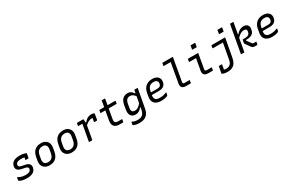

<svg xmlns="http://www.w3.org/2000/svg" viewBox="210 -2536 6780 4502"><g transform="rotate(-30 3600.0 -284.5)"><path d="M357 -540Q409 -540 446.5 -533.5Q484 -527 507 -519Q530 -511 535 -506Q537 -504 537.5 -501.5Q538 -499 537 -496L517 -389Q516 -384 513 -381.5Q510 -379 505 -379Q486 -379 467.5 -379Q449 -379 430 -379L432 -389Q434 -404 437 -418Q440 -432 442 -445Q422 -451 399.5 -453.5Q377 -456 348 -456Q317 -456 292.5 -451Q268 -446 250.5 -437Q233 -428 222.5 -414Q212 -400 209 -382Q205 -363 210 -348.5Q215 -334 231.5 -323.5Q248 -313 280 -306L369 -288Q423 -278 453 -257Q483 -236 492.5 -207Q502 -178 495 -141Q486 -92 456 -58.5Q426 -25 376 -8.5Q326 8 256 8Q198 8 154 -0.5Q110 -9 82.5 -22Q55 -35 44 -44Q43 -46 42.5 -48Q42 -50 42 -53Q46 -75 49.5 -92Q53 -109 55 -127H71Q97 -110 125 -98.5Q153 -87 186.5 -81Q220 -75 265 -75Q312 -75 341.5 -84.5Q371 -94 387 -111Q403 -128 407 -150Q410 -170 405.5 -184.5Q401 -199 382 -209.5Q363 -220 327 -227L239 -245Q191 -255 162 -275.5Q133 -296 122.5 -325.5Q112 -355 119 -391Q126 -427 144.5 -455Q163 -483 192.5 -502Q222 -521 263 -530.5Q304 -540 357 -540Z M940 -543Q992 -543 1032 -526Q1072 -509 1098 -478.5Q1124 -448 1134 -406Q1144 -364 1135 -314L1117 -210Q1105 -140 1072 -90.5Q1039 -41 987 -15Q935 11 864 11Q811 11 770 -6Q729 -23 702.5 -54Q676 -85 666 -126.5Q656 -168 665 -218L684 -322Q697 -393 730 -442Q763 -491 816 -517Q869 -543 940 -543ZM933 -462Q889 -462 856.5 -445Q824 -428 803.5 -397Q783 -366 775 -322L755 -215Q749 -184 753.5 -153.5Q758 -123 778 -102Q793 -88 815 -79.5Q837 -71 868 -71Q912 -71 944 -88Q976 -105 996 -136.5Q1016 -168 1024 -210L1044 -316Q1050 -349 1045.5 -380Q1041 -411 1021 -432Q1007 -446 985.5 -454Q964 -462 933 -462Z M1540 -543Q1592 -543 1632 -526Q1672 -509 1698 -478.5Q1724 -448 1734 -406Q1744 -364 1735 -314L1717 -210Q1705 -140 1672 -90.5Q1639 -41 1587 -15Q1535 11 1464 11Q1411 11 1370 -6Q1329 -23 1302.5 -54Q1276 -85 1266 -126.5Q1256 -168 1265 -218L1284 -322Q1297 -393 1330 -442Q1363 -491 1416 -517Q1469 -543 1540 -543ZM1533 -462Q1489 -462 1456.5 -445Q1424 -428 1403.5 -397Q1383 -366 1375 -322L1355 -215Q1349 -184 1353.5 -153.5Q1358 -123 1378 -102Q1393 -88 1415 -79.5Q1437 -71 1468 -71Q1512 -71 1544 -88Q1576 -105 1596 -136.5Q1616 -168 1624 -210L1644 -316Q1650 -349 1645.5 -380Q1641 -411 1621 -432Q1607 -446 1585.5 -454Q1564 -462 1533 -462Z M1910 -532Q1922 -532 1939.5 -532Q1957 -532 1977 -532Q1997 -532 2017 -532Q2037 -532 2055 -532Q2073 -532 2085 -532Q2085 -532 2086.5 -520.5Q2088 -509 2089.5 -492Q2091 -475 2092.5 -458Q2094 -441 2095 -429Q2096 -417 2096 -417Q2090 -381 2083 -341.5Q2076 -302 2068.5 -261.5Q2061 -221 2054 -180.5Q2047 -140 2040 -100Q2035 -74 2030.5 -49Q2026 -24 2022 0Q2002 0 1982 0Q1962 0 1941 0Q1938 0 1935.5 -1.5Q1933 -3 1932.5 -5Q1932 -7 1932 -11Q1940 -52 1947.5 -96Q1955 -140 1963.5 -185.5Q1972 -231 1980 -276Q1988 -321 1996 -365Q2004 -409 2011 -451H1994Q1980 -451 1965.5 -451Q1951 -451 1936.5 -451Q1922 -451 1907 -451Q1904 -451 1902 -452.5Q1900 -454 1899 -456.5Q1898 -459 1898 -462Q1901 -479 1904 -496.5Q1907 -514 1910 -532ZM2300 -539Q2331 -539 2351 -532.5Q2371 -526 2378 -519Q2380 -518 2380.5 -516.5Q2381 -515 2381.5 -513.5Q2382 -512 2381.5 -510.5Q2381 -509 2381 -507L2355 -355Q2354 -352 2353 -350Q2352 -348 2350 -346.5Q2348 -345 2346 -344.5Q2344 -344 2341 -344Q2323 -344 2304.5 -344Q2286 -344 2267 -344L2270 -359Q2274 -381 2277.5 -402Q2281 -423 2285 -447Q2279 -448 2273 -449Q2267 -450 2258 -450Q2233 -450 2203.5 -440.5Q2174 -431 2140.5 -408.5Q2107 -386 2068 -346L2074 -435H2109Q2136 -471 2165.5 -494Q2195 -517 2229 -528Q2263 -539 2300 -539Z M2517 -532H2945Q2950 -532 2952.5 -529Q2955 -526 2954 -521Q2952 -509 2950 -498Q2948 -487 2946.5 -476Q2945 -465 2942 -453H2513Q2512 -453 2509.5 -453.5Q2507 -454 2506 -455.5Q2505 -457 2504.5 -459Q2504 -461 2504 -464Q2507 -476 2509 -487Q2511 -498 2513 -509Q2515 -520 2517 -532ZM2875 -80Q2872 -63 2869.5 -45.5Q2867 -28 2863 -11Q2862 -5 2858.5 -2.5Q2855 0 2850 0Q2847 0 2836.5 0Q2826 0 2811.5 0Q2797 0 2783 0Q2769 0 2758 0Q2715 0 2680 -11Q2645 -22 2621.5 -46Q2598 -70 2589.5 -109Q2581 -148 2590 -204Q2599 -254 2608 -303.5Q2617 -353 2625.5 -402Q2634 -451 2643 -500.5Q2652 -550 2661 -600Q2665 -625 2669.5 -650Q2674 -675 2678 -700Q2699 -700 2719 -700Q2739 -700 2759 -700Q2762 -700 2764 -698.5Q2766 -697 2767 -694.5Q2768 -692 2768 -689Q2757 -629 2746.5 -568.5Q2736 -508 2725 -447Q2714 -386 2703 -325Q2692 -264 2681 -203Q2674 -166 2676.5 -141Q2679 -116 2693 -102Q2705 -90 2725 -85Q2745 -80 2774 -80Q2787 -80 2802.5 -80Q2818 -80 2833 -80Q2848 -80 2861 -80Z M3282 -543Q3319 -543 3347.5 -531.5Q3376 -520 3397.5 -499.5Q3419 -479 3434 -452H3464L3446 -359Q3411 -412 3376.5 -434.5Q3342 -457 3298 -457Q3265 -457 3239.5 -444Q3214 -431 3197.5 -403Q3181 -375 3172 -331L3153 -223Q3146 -186 3151 -161Q3156 -136 3170 -121Q3181 -110 3197.5 -104.5Q3214 -99 3234 -99Q3266 -99 3296 -111.5Q3326 -124 3356 -151Q3386 -178 3418 -223L3398 -105H3371Q3352 -77 3327 -56.5Q3302 -36 3271.5 -24Q3241 -12 3204 -12Q3163 -12 3132 -26.5Q3101 -41 3082 -68Q3063 -95 3057 -133.5Q3051 -172 3059 -219L3080 -344Q3090 -396 3108 -433.5Q3126 -471 3152 -495Q3178 -519 3210.5 -531Q3243 -543 3282 -543ZM3464 -532Q3485 -532 3505 -532Q3525 -532 3545 -532Q3549 -532 3551 -530.5Q3553 -529 3554 -527Q3555 -525 3554 -521Q3542 -454 3530.5 -394Q3519 -334 3508.5 -275.5Q3498 -217 3486.5 -156.5Q3475 -96 3463 -30Q3448 54 3412 106Q3376 158 3318.5 181.5Q3261 205 3181 205Q3139 205 3104.5 198.5Q3070 192 3047.5 183Q3025 174 3018 166Q3017 164 3016 162Q3015 160 3016 156Q3019 139 3022 123Q3025 107 3028 88H3044Q3066 100 3087.5 107.5Q3109 115 3133.5 118Q3158 121 3188 121Q3231 121 3264.5 110.5Q3298 100 3321 76Q3335 63 3345 46Q3355 29 3362.5 7.5Q3370 -14 3375 -41Q3388 -111 3398.5 -170Q3409 -229 3420 -287.5Q3431 -346 3443 -416Q3447 -435 3450.5 -454.5Q3454 -474 3457.5 -493Q3461 -512 3464 -532Z M3951 -543Q4002 -543 4040 -529Q4078 -515 4102.5 -490.5Q4127 -466 4136 -433Q4145 -400 4138 -363L4136 -349Q4128 -305 4103.5 -276Q4079 -247 4041.5 -233Q4004 -219 3952 -219Q3928 -219 3895 -219Q3862 -219 3823.5 -219Q3785 -219 3745 -219L3708 -213L3717 -283Q3761 -283 3800.5 -283Q3840 -283 3876 -283Q3912 -283 3945 -283Q3990 -283 4016 -301Q4042 -319 4048 -357Q4053 -382 4048.5 -402.5Q4044 -423 4029 -437Q4016 -451 3994.5 -458Q3973 -465 3941 -465Q3898 -465 3865 -450Q3832 -435 3810 -403Q3788 -371 3778 -318L3758 -210Q3752 -175 3757 -148.5Q3762 -122 3778 -104Q3796 -86 3825 -77.5Q3854 -69 3897 -69Q3934 -69 3962 -73Q3990 -77 4015.5 -85Q4041 -93 4068 -105H4084Q4081 -89 4077.5 -72Q4074 -55 4071 -38Q4070 -36 4069 -34Q4068 -32 4066 -30Q4055 -19 4030 -9.5Q4005 0 3969.5 5.5Q3934 11 3891 11Q3831 11 3785.5 -4Q3740 -19 3710.5 -48.5Q3681 -78 3670.5 -120.5Q3660 -163 3669 -218L3688 -323Q3699 -382 3723.5 -423.5Q3748 -465 3783 -491.5Q3818 -518 3861 -530.5Q3904 -543 3951 -543Z M4349 -750Q4376 -750 4403.5 -750Q4431 -750 4459 -750Q4487 -750 4514.5 -750Q4542 -750 4569.5 -750Q4597 -750 4624 -750Q4627 -750 4629 -749Q4631 -748 4632.5 -745.5Q4634 -743 4633 -739Q4622 -683 4611 -623Q4600 -563 4589.5 -501.5Q4579 -440 4568.5 -378.5Q4558 -317 4547 -256.5Q4536 -196 4525 -139Q4522 -120 4523 -110Q4524 -100 4531 -92Q4538 -86 4548 -83.5Q4558 -81 4576 -81Q4593 -81 4613 -81Q4633 -81 4652.5 -81Q4672 -81 4690 -81H4705Q4702 -63 4699 -46Q4696 -29 4693 -11Q4692 -7 4690 -4.5Q4688 -2 4685.5 -1Q4683 0 4680 0Q4674 0 4654 0Q4634 0 4609 0Q4584 0 4563 0Q4521 0 4493.5 -10.5Q4466 -21 4451.5 -40Q4437 -59 4433.5 -84.5Q4430 -110 4435 -141Q4445 -192 4454 -245.5Q4463 -299 4472.5 -353Q4482 -407 4491.5 -461Q4501 -515 4510.5 -568Q4520 -621 4529 -669H4513Q4486 -669 4457.5 -669Q4429 -669 4401 -669Q4373 -669 4345 -669Q4341 -669 4338 -672Q4335 -675 4336 -680Q4339 -697 4342.5 -715Q4346 -733 4349 -750Z M4915 -532Q4960 -532 5004.5 -532Q5049 -532 5094 -532Q5139 -532 5184 -532Q5187 -532 5189 -531Q5191 -530 5192.5 -527.5Q5194 -525 5193 -521Q5184 -473 5175.5 -426Q5167 -379 5159 -331Q5151 -283 5142.5 -235Q5134 -187 5125 -139Q5121 -121 5122 -110.5Q5123 -100 5131 -92Q5137 -86 5147.5 -83.5Q5158 -81 5176 -81Q5202 -81 5231.5 -81Q5261 -81 5286 -81H5302Q5299 -63 5296 -46Q5293 -29 5290 -11Q5289 -5 5285.5 -2.5Q5282 0 5277 0Q5271 0 5252 0Q5233 0 5208.5 0Q5184 0 5163 0Q5120 0 5092.5 -10.5Q5065 -21 5050.5 -40Q5036 -59 5032.5 -85Q5029 -111 5034 -142Q5042 -182 5048.5 -220.5Q5055 -259 5062 -297.5Q5069 -336 5075.5 -374.5Q5082 -413 5090 -451H5072Q5045 -451 5018.5 -451Q4992 -451 4965 -451Q4938 -451 4911 -451Q4907 -451 4904 -454Q4901 -457 4902 -462Q4905 -479 4908.5 -497Q4912 -515 4915 -532ZM5127 -774Q5141 -774 5155.5 -774Q5170 -774 5184.5 -774Q5199 -774 5213.5 -774Q5228 -774 5242 -774Q5247 -774 5249.5 -771Q5252 -768 5251 -763L5233 -665Q5219 -665 5205 -665Q5191 -665 5176 -665Q5161 -665 5147 -665Q5133 -665 5119 -665Q5114 -665 5111.5 -668Q5109 -671 5110 -676Z M5552 -532Q5611 -532 5671 -532Q5731 -532 5792 -532Q5853 -532 5912 -532Q5916 -532 5918 -530.5Q5920 -529 5921.5 -526.5Q5923 -524 5922 -521Q5910 -460 5899 -399Q5888 -338 5877 -277.5Q5866 -217 5854.5 -156Q5843 -95 5832 -33Q5818 43 5787 95Q5756 147 5702.5 173.5Q5649 200 5568 200Q5533 200 5503 194.5Q5473 189 5453 180.5Q5433 172 5426 165Q5425 163 5424.5 161Q5424 159 5424 156Q5428 135 5433.5 107.5Q5439 80 5444 53Q5449 26 5452 8Q5455 -10 5456 -12Q5457 -18 5460 -20.5Q5463 -23 5468 -23Q5488 -23 5507 -23Q5526 -23 5546 -23L5543 -8Q5540 10 5536.5 27.5Q5533 45 5530.5 60.5Q5528 76 5525.5 88.5Q5523 101 5521 110Q5534 115 5549 117Q5564 119 5582 119Q5628 119 5660 103Q5692 87 5712.5 53.5Q5733 20 5741 -31Q5754 -103 5767 -172.5Q5780 -242 5792.5 -312Q5805 -382 5818 -453H5797Q5766 -453 5735 -453Q5704 -453 5673 -453Q5642 -453 5610.5 -453Q5579 -453 5548 -453Q5544 -453 5541.5 -456Q5539 -459 5540 -464Q5543 -481 5546 -498Q5549 -515 5552 -532ZM5855 -774Q5869 -774 5883.5 -774Q5898 -774 5912.5 -774Q5927 -774 5941.5 -774Q5956 -774 5970 -774Q5975 -774 5977.5 -771Q5980 -768 5979 -763L5961 -665Q5947 -665 5933 -665Q5919 -665 5904 -665Q5889 -665 5875 -665Q5861 -665 5847 -665Q5842 -665 5839.5 -668Q5837 -671 5838 -676Z M6181 -750Q6197 -750 6210.5 -750Q6224 -750 6237.5 -750Q6251 -750 6263 -750Q6267 -750 6269 -748.5Q6271 -747 6272 -745Q6273 -743 6272 -739Q6255 -647 6238.5 -554.5Q6222 -462 6205.5 -369.5Q6189 -277 6172 -184.5Q6155 -92 6139 0Q6125 0 6111.5 0Q6098 0 6084.5 0Q6071 0 6057 0Q6054 0 6052 -1.5Q6050 -3 6048.5 -5Q6047 -7 6048 -11Q6062 -91 6076.5 -171Q6091 -251 6105.5 -331Q6120 -411 6134.5 -491Q6149 -571 6163 -651Q6169 -683 6174 -708.5Q6179 -734 6181 -750ZM6424 -543Q6460 -543 6486.5 -532Q6513 -521 6529 -501.5Q6545 -482 6551 -455Q6557 -428 6551 -396L6545 -367Q6537 -321 6509.5 -291.5Q6482 -262 6438 -248Q6394 -234 6334 -234Q6328 -234 6323.5 -234Q6319 -234 6314 -234L6313 -218Q6333 -190 6356 -158.5Q6379 -127 6392 -108Q6402 -96 6407.5 -90Q6413 -84 6420 -82.5Q6427 -81 6441 -81Q6459 -81 6470 -81Q6481 -81 6489 -81H6508Q6505 -64 6502 -47Q6499 -30 6495 -12Q6494 -5 6490.5 -2.5Q6487 0 6479 0Q6474 0 6466 0Q6458 0 6448.5 0Q6439 0 6430 0Q6391 0 6369.5 -11.5Q6348 -23 6325 -56Q6312 -76 6295.5 -99Q6279 -122 6265 -142.5Q6251 -163 6242 -174Q6238 -181 6237 -185.5Q6236 -190 6237 -198Q6242 -220 6245.5 -241Q6249 -262 6253 -283Q6267 -283 6282 -283Q6297 -283 6310 -283Q6357 -283 6386 -293Q6415 -303 6430.5 -322Q6446 -341 6451 -366L6455 -389Q6458 -405 6455.5 -418Q6453 -431 6444 -440Q6435 -449 6420 -453.5Q6405 -458 6383 -458Q6360 -458 6336 -450.5Q6312 -443 6287 -428Q6262 -413 6236 -389.5Q6210 -366 6182 -334L6201 -443H6233Q6260 -475 6290 -497.5Q6320 -520 6353.5 -531.5Q6387 -543 6424 -543Z M6951 -543Q7002 -543 7040 -529Q7078 -515 7102.5 -490.5Q7127 -466 7136 -433Q7145 -400 7138 -363L7136 -349Q7128 -305 7103.5 -276Q7079 -247 7041.5 -233Q7004 -219 6952 -219Q6928 -219 6895 -219Q6862 -219 6823.5 -219Q6785 -219 6745 -219L6708 -213L6717 -283Q6761 -283 6800.5 -283Q6840 -283 6876 -283Q6912 -283 6945 -283Q6990 -283 7016 -301Q7042 -319 7048 -357Q7053 -382 7048.5 -402.5Q7044 -423 7029 -437Q7016 -451 6994.5 -458Q6973 -465 6941 -465Q6898 -465 6865 -450Q6832 -435 6810 -403Q6788 -371 6778 -318L6758 -210Q6752 -175 6757 -148.5Q6762 -122 6778 -104Q6796 -86 6825 -77.5Q6854 -69 6897 -69Q6934 -69 6962 -73Q6990 -77 7015.5 -85Q7041 -93 7068 -105H7084Q7081 -89 7077.5 -72Q7074 -55 7071 -38Q7070 -36 7069 -34Q7068 -32 7066 -30Q7055 -19 7030 -9.5Q7005 0 6969.5 5.5Q6934 11 6891 11Q6831 11 6785.5 -4Q6740 -19 6710.5 -48.5Q6681 -78 6670.5 -120.5Q6660 -163 6669 -218L6688 -323Q6699 -382 6723.5 -423.5Q6748 -465 6783 -491.5Q6818 -518 6861 -530.5Q6904 -543 6951 -543Z"/></g></svg>

Font: Rec Mono Linear
Style: Italic
Weight: 400
Italic angle: -10°
Monospace: yes
Version: Version 1.085; ttfautohint (v1.8.4.7-5d5b)